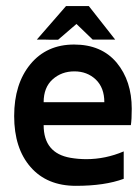

<svg xmlns="http://www.w3.org/2000/svg" viewBox="-20 -599 455 629"><path d="M357.4 -469.2H283.7L230.5 -520.5L170.4 -468.8H154.8H144.5L128.9 -469.2H100.6L196.3 -579.1H271ZM385.3 -13.2Q323.2 9.8 228.5 9.8Q133.8 9.8 80.1 -51.8Q26.4 -113.3 26.4 -218.8Q26.4 -324.2 79.6 -388.7Q132.8 -453.1 222.7 -453.1Q312.5 -453.1 362.3 -393.6Q411.6 -334 411.6 -242.7Q411.6 -207.5 408.7 -189H123Q123 -97.2 210.9 -82Q236.3 -77.6 262.7 -77.6Q325.7 -77.6 385.3 -103ZM321.8 -264.2Q321.8 -311.5 293.9 -338.4Q265.6 -365.2 223.6 -365.2Q181.6 -365.2 152.3 -338.9Q123 -312.5 123 -264.2Z"/></svg>

Font: Keraleeyam
Style: Regular
Weight: 400
Designer: Hussain K. H.
Foundry: Swathanthra Malayalam Computing(SMC) http://smc.org.in
Version: Version 3.0.0+20221109